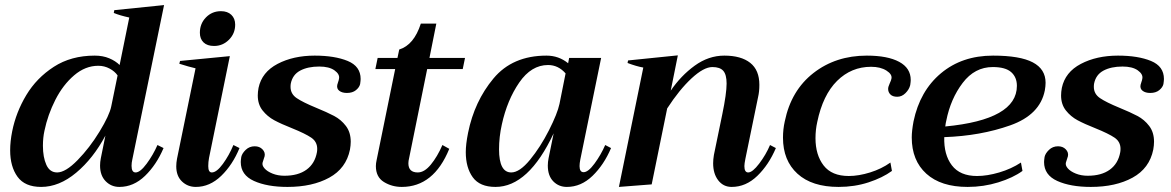

<svg xmlns="http://www.w3.org/2000/svg" viewBox="-20 -726 4609 756"><path d="M20 -134Q20 -169 28 -209Q43 -284 83.5 -351.5Q124 -419 192 -463Q260 -507 353 -507Q385 -507 410 -496.5Q435 -486 451 -470L489 -657Q452 -665 428 -675L430 -686L626 -706L501 -98Q498 -85 498 -73Q498 -47 514 -47Q532 -47 557.5 -81.5Q583 -116 600 -155L624 -143Q596 -77 551 -33.5Q506 10 450 10Q418 10 396 -12.5Q374 -35 374 -74Q374 -88 377 -103L395 -192Q347 -102 280 -46Q213 10 142 10Q78 10 49 -30Q20 -70 20 -134ZM418 -307 443 -429Q432 -445 411.5 -456Q391 -467 367 -467Q316 -467 272 -429.5Q228 -392 198 -333Q168 -274 155 -211Q149 -184 149 -152Q149 -107 162.5 -77Q176 -47 205 -47Q238 -47 285.5 -95.5Q333 -144 372 -208Q411 -272 418 -307Z M767 -597Q767 -633 791 -657.5Q815 -682 850 -682Q876 -682 891 -667.5Q906 -653 906 -629Q906 -594 881.5 -569.5Q857 -545 823 -545Q796 -545 781.5 -559Q767 -573 767 -597ZM674 -71Q674 -85 677 -101L750 -457Q724 -463 686 -475L689 -486L885 -505L803 -104Q800 -88 800 -72Q800 -47 814 -47Q833 -47 857.5 -80.5Q882 -114 899 -155L923 -143Q896 -77 851 -33.5Q806 10 751 10Q719 10 696.5 -11.5Q674 -33 674 -71Z M928 -88Q928 -94 930 -108Q933 -122 947.5 -136Q962 -150 983 -150Q1002 -150 1013.5 -138Q1025 -126 1022 -111Q1021 -106 1018 -98.5Q1015 -91 1014 -86Q1011 -75 1021.5 -63Q1032 -51 1053 -42.5Q1074 -34 1100 -34Q1154 -34 1187 -58Q1220 -82 1228 -127Q1229 -132 1229 -140Q1229 -168 1205.5 -184Q1182 -200 1130 -221Q1087 -238 1060 -252.5Q1033 -267 1014 -291Q995 -315 995 -350Q995 -364 998 -380Q1011 -442 1073 -474.5Q1135 -507 1219 -507Q1298 -507 1349 -486Q1400 -465 1400 -415Q1400 -409 1398 -395Q1395 -382 1381.5 -371Q1368 -360 1346 -360Q1327 -360 1316 -368.5Q1305 -377 1308 -392Q1309 -397 1311.5 -403.5Q1314 -410 1315 -417Q1318 -434 1297 -449Q1276 -464 1237 -464Q1192 -464 1162 -448Q1132 -432 1125 -397Q1124 -392 1124 -384Q1124 -356 1148.5 -339.5Q1173 -323 1224 -302Q1268 -284 1295.5 -269.5Q1323 -255 1342 -230Q1361 -205 1361 -168Q1361 -154 1358 -137Q1343 -63 1276.5 -26.5Q1210 10 1112 10Q1032 10 980 -13.5Q928 -37 928 -88Z M1591 -104Q1588 -92 1588 -83Q1588 -47 1625 -47Q1651 -47 1676.5 -78Q1702 -109 1722 -155L1749 -140Q1688 10 1562 10Q1523 10 1491.5 -9.5Q1460 -29 1460 -72Q1460 -83 1463 -96L1536 -454H1458L1467 -498H1545L1552 -531Q1610 -549 1637 -633H1698L1671 -498H1811L1802 -454H1662Z M1814 -127Q1814 -158 1823 -203Q1848 -327 1923 -417Q1998 -507 2132 -507Q2180 -507 2217 -477L2221 -498H2347L2265 -98Q2262 -83 2262 -72Q2262 -48 2278 -48Q2296 -48 2321 -82Q2346 -116 2363 -155L2386 -143Q2358 -77 2313 -33.5Q2268 10 2212 10Q2180 10 2158.5 -12Q2137 -34 2137 -74Q2137 -88 2140 -103L2160 -201Q2061 10 1931 10Q1869 10 1841.5 -28Q1814 -66 1814 -127ZM2183 -317 2207 -437Q2178 -470 2138 -470Q2072 -470 2024.5 -401Q1977 -332 1956 -236Q1945 -187 1945 -138Q1945 -47 1993 -47Q2026 -47 2067 -97Q2108 -147 2141.5 -213Q2175 -279 2183 -317Z M3035 -143Q3007 -77 2962 -33.5Q2917 10 2861 10Q2828 10 2808 -16Q2788 -42 2788 -83Q2788 -98 2791 -116L2824 -276Q2841 -358 2841 -397Q2841 -432 2828 -447Q2815 -462 2785 -462Q2751 -462 2703 -417.5Q2655 -373 2607 -299L2546 0L2417 10L2513 -460Q2485 -465 2451 -478L2453 -488L2649 -508L2621 -369Q2661 -428 2715.5 -467.5Q2770 -507 2832 -507Q2898 -507 2934 -478.5Q2970 -450 2970 -392Q2970 -365 2965 -344L2915 -101Q2911 -81 2911 -72Q2911 -47 2926 -47Q2943 -47 2969.5 -82Q2996 -117 3012 -155Z M3063 -184Q3063 -217 3070 -248Q3095 -370 3183 -438.5Q3271 -507 3393 -507Q3475 -507 3520.5 -482.5Q3566 -458 3566 -411Q3566 -405 3564 -391Q3560 -374 3545.5 -359.5Q3531 -345 3513 -345Q3495 -345 3486 -354Q3477 -363 3477 -376Q3477 -384 3483 -397Q3489 -410 3490 -416Q3494 -433 3470.5 -448Q3447 -463 3410 -463Q3332 -463 3276 -407.5Q3220 -352 3198 -246Q3191 -215 3191 -182Q3191 -116 3223 -74.5Q3255 -33 3322 -33Q3361 -33 3406 -47Q3451 -61 3486 -86L3492 -53Q3455 -26 3400 -8Q3345 10 3282 10Q3177 10 3120 -42Q3063 -94 3063 -184Z M4097 -400Q4097 -387 4094 -370Q4075 -274 3958 -232.5Q3841 -191 3698 -186Q3696 -117 3728 -75Q3760 -33 3827 -33Q3867 -33 3914.5 -47Q3962 -61 4000 -86L4006 -53Q3969 -26 3911 -8Q3853 10 3790 10Q3685 10 3627.5 -42Q3570 -94 3570 -185Q3570 -210 3577 -248Q3602 -368 3685 -437.5Q3768 -507 3890 -507Q3996 -507 4046.5 -480.5Q4097 -454 4097 -400ZM3889 -462Q3818 -462 3770.5 -399.5Q3723 -337 3706 -251Q3704 -244 3702 -228Q3984 -255 3984 -388Q3984 -422 3961.5 -442Q3939 -462 3889 -462Z M4091 -88Q4091 -94 4093 -108Q4096 -122 4110.5 -136Q4125 -150 4146 -150Q4165 -150 4176.5 -138Q4188 -126 4185 -111Q4184 -106 4181 -98.5Q4178 -91 4177 -86Q4174 -75 4184.5 -63Q4195 -51 4216 -42.5Q4237 -34 4263 -34Q4317 -34 4350 -58Q4383 -82 4391 -127Q4392 -132 4392 -140Q4392 -168 4368.5 -184Q4345 -200 4293 -221Q4250 -238 4223 -252.5Q4196 -267 4177 -291Q4158 -315 4158 -350Q4158 -364 4161 -380Q4174 -442 4236 -474.5Q4298 -507 4382 -507Q4461 -507 4512 -486Q4563 -465 4563 -415Q4563 -409 4561 -395Q4558 -382 4544.5 -371Q4531 -360 4509 -360Q4490 -360 4479 -368.5Q4468 -377 4471 -392Q4472 -397 4474.5 -403.5Q4477 -410 4478 -417Q4481 -434 4460 -449Q4439 -464 4400 -464Q4355 -464 4325 -448Q4295 -432 4288 -397Q4287 -392 4287 -384Q4287 -356 4311.5 -339.5Q4336 -323 4387 -302Q4431 -284 4458.5 -269.5Q4486 -255 4505 -230Q4524 -205 4524 -168Q4524 -154 4521 -137Q4506 -63 4439.5 -26.5Q4373 10 4275 10Q4195 10 4143 -13.5Q4091 -37 4091 -88Z"/></svg>

Font: Trirong SemiBold
Style: Italic
Weight: 600
Italic angle: -12°
Designer: Katatrad Team
Foundry: CadsonDemak
Version: Version 1.001